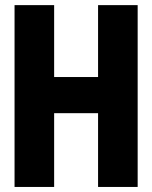

<svg xmlns="http://www.w3.org/2000/svg" viewBox="-20 -740 602 760"><path d="M37.6 0V-719.7H194.3V-435.1H368.2V-719.7H524.9V0H368.2V-292H194.3V0Z"/></svg>

Font: Reddit Mono ExtraBold
Style: Regular
Weight: 800
Monospace: yes
Designer: Stephen Hutchings
Foundry: Reddit
Version: Version 1.014